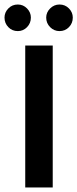

<svg xmlns="http://www.w3.org/2000/svg" viewBox="-39 -832 343 852"><path d="M195 -630V0H73V-630ZM-19 -754Q-19 -777 -2 -794.5Q15 -812 40 -812Q64 -812 81 -794.5Q98 -777 98 -754Q98 -729 81 -711.5Q64 -694 40 -694Q15 -694 -2 -711.5Q-19 -729 -19 -754ZM166 -754Q166 -777 183.5 -794.5Q201 -812 225 -812Q250 -812 267 -794.5Q284 -777 284 -754Q284 -729 267 -711.5Q250 -694 225 -694Q201 -694 183.5 -711.5Q166 -729 166 -754Z"/></svg>

Font: Mukta SemiBold
Style: Regular
Weight: 600
Designer: Girish Dalvi and Yashodeep Gholap
Foundry: Ek Type
Version: Version 2.538;PS 1.002;hotconv 16.6.51;makeotf.lib2.5.65220;